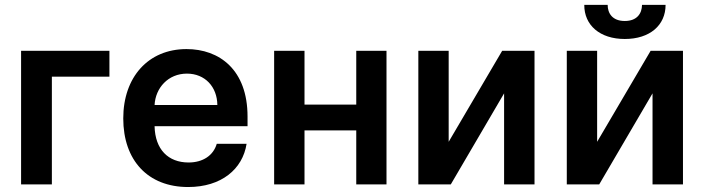

<svg xmlns="http://www.w3.org/2000/svg" viewBox="-20 -753 2875 784"><path d="M426.8 -545.5H66.1V0H191.8V-440H426.8Z M748.2 10.7C884.2 10.7 970.9 -62.5 986.9 -165.8H865.1C851.2 -117.9 808.2 -89.5 750 -89.5C666.9 -89.5 613.3 -142.8 611.2 -237.6H990.8V-277C990.8 -468.4 875.7 -552.6 741.5 -552.6C585.2 -552.6 483.3 -437.9 483.3 -269.5C483.3 -98.4 583.8 10.7 748.2 10.7ZM611.2 -324.2C614.7 -393.8 666.5 -452.4 743.3 -452.4C817.1 -452.4 866.8 -398.4 867.5 -324.2Z M1223.4 -545.5H1099.4V0H1223.4V-220.5H1434.7V0H1558.2V-545.5H1434.7V-326H1223.4Z M1812.1 -174V-545.5H1688.2V0H1820.7L2038.4 -371.8V0H2162.6V-545.5H2030.5Z M2418.3 -174V-545.5H2294.4V0H2426.8L2644.5 -371.8V0H2768.8V-545.5H2636.7ZM2365.8 -733C2365.4 -649.9 2429.7 -593.8 2531.2 -593.8C2633.5 -593.8 2697.8 -649.9 2697.8 -733H2601.6C2601.2 -698.2 2581.3 -667.3 2531.2 -667.3C2480.5 -667.3 2461.3 -698.9 2461.3 -733Z"/></svg>

Font: Margiela Sans Semi Bold
Style: Regular
Weight: 600
Designer: Stefan Endress, Andreas Faust
Version: Version 1.100;FEAKit 1.0